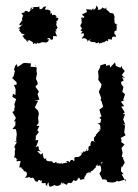

<svg xmlns="http://www.w3.org/2000/svg" viewBox="-20 -673 511 711"><path d="M348 -512C344 -514 347 -510 364 -517C372 -515 362 -518 365 -516C373 -523 378 -525 376 -521C378 -517 383 -526 380 -526C382 -532 392 -524 395 -527C394 -525 391 -543 409 -536C412 -549 396 -544 407 -552C401 -552 401 -545 405 -558C411 -561 410 -558 411 -559C415 -580 409 -567 413 -586C416 -576 413 -582 405 -587C405 -587 404 -588 403 -606C406 -611 407 -609 402 -610C410 -616 404 -617 397 -608C408 -614 402 -628 387 -624C402 -620 385 -626 385 -627C384 -633 371 -635 374 -643C369 -645 377 -644 377 -645C373 -642 365 -638 360 -646C354 -634 342 -638 338 -635C351 -638 337 -652 338 -653C333 -639 335 -638 316 -635C332 -649 325 -635 325 -635C313 -641 303 -635 299 -641C303 -626 299 -632 303 -629L283 -619C298 -608 292 -610 283 -603C289 -608 292 -610 280 -607C287 -596 273 -589 282 -598C287 -580 268 -582 284 -569C280 -565 276 -577 284 -566C283 -566 271 -558 286 -558C283 -554 274 -543 289 -551C295 -536 284 -541 284 -529C293 -535 299 -530 307 -521C302 -522 307 -534 302 -518C313 -530 322 -529 310 -522C326 -514 318 -519 328 -517C332 -521 336 -505 346 -518C343 -519 351 -508 344 -508ZM123 -512C132 -517 130 -510 130 -514C128 -518 147 -516 150 -516C138 -516 160 -511 161 -528C161 -531 152 -522 157 -532C170 -535 163 -520 176 -528C179 -543 170 -539 187 -539C176 -550 175 -542 192 -538C180 -558 186 -563 193 -553C181 -567 189 -569 188 -558C185 -566 200 -575 192 -572C186 -589 188 -575 190 -591C181 -593 195 -591 196 -606C183 -609 184 -610 191 -613C180 -617 189 -620 173 -617C173 -626 169 -628 163 -618C163 -619 176 -636 157 -636C169 -636 153 -638 151 -637C142 -639 149 -642 151 -649C134 -650 143 -637 125 -639C131 -634 125 -641 125 -651C122 -642 112 -651 103 -645C99 -639 112 -645 98 -639C89 -631 90 -642 101 -647C97 -639 87 -627 86 -628C76 -637 71 -630 72 -632C67 -623 79 -630 59 -624C74 -607 61 -616 62 -615C70 -609 56 -610 64 -595C64 -598 55 -596 60 -593C48 -583 49 -573 64 -584C48 -564 55 -576 47 -568C57 -567 54 -567 51 -560C64 -547 52 -551 72 -545C60 -539 60 -536 62 -541C73 -532 64 -534 69 -531C83 -522 76 -518 84 -519C79 -529 82 -519 92 -525C87 -521 99 -522 104 -513C97 -518 106 -504 106 -513C107 -514 124 -506 115 -516ZM124 -253 121 -263 109 -275C113 -283 117 -292 121 -300L107 -301L126 -304L119 -324L124 -334L111 -352L120 -362L118 -371L113 -381L117 -400L115 -410L116 -421L112 -431L108 -435L115 -424L93 -426L95 -438L73 -440L66 -439L50 -428L44 -425L43 -436L36 -429L32 -415L35 -410L31 -392L25 -384L41 -369L42 -360L32 -358L38 -342L37 -321L28 -326L26 -314L40 -306L33 -287L35 -279L33 -270V-263L26 -258L39 -236L31 -222L37 -225V-209L26 -195H38L41 -186L42 -175L40 -158L41 -145L35 -149C39 -150 43 -149 42 -145C33 -131 30 -130 38 -120C31 -123 40 -110 44 -121C28 -121 39 -104 33 -97C45 -98 39 -108 31 -89C39 -92 36 -88 47 -80C36 -86 44 -80 41 -76C49 -74 49 -81 57 -74C49 -61 56 -54 48 -52C58 -56 64 -50 58 -50C62 -50 68 -44 68 -39C65 -45 72 -35 75 -38C80 -33 82 -26 81 -39C74 -35 87 -27 72 -15H81C94 -22 88 -9 104 -16C98 -20 111 -4 112 0C103 -6 118 0 118 0C124 0 117 -8 128 -6C131 3 126 -7 136 -4C130 6 139 7 149 4C149 9 146 12 160 18C149 18 157 3 160 2C160 16 164 20 167 18C183 16 189 2 177 8C186 20 202 16 208 6C195 10 199 15 210 1C209 10 218 9 215 0C218 15 229 6 228 14C228 -4 248 10 237 -1C238 6 243 11 252 -6C263 0 265 -3 266 -13C269 -9 261 -2 267 -7C274 -18 269 -20 279 -6C280 -8 291 -12 297 -8C284 -10 299 -24 300 -29C299 -17 300 -30 300 -30C308 -37 312 -33 319 -35C311 -35 322 -46 318 -38C323 -40 331 -50 336 -56C333 -40 338 -55 330 -63C333 -51 330 -50 343 -68C336 -57 343 -57 356 -63C351 -69 354 -72 362 -74L350 -62L354 -54L355 -41L348 -30L352 -23L359 -9L358 -8L368 -9L376 -5L377 1L397 3L410 0L412 -4L419 -1L446 -9L445 -1L430 -28H438L428 -39L429 -59L431 -52L442 -71L434 -90L443 -86L431 -93L434 -108L430 -125L441 -138L429 -147L430 -155L427 -162L445 -172L440 -183L443 -208L433 -216L444 -211L436 -231L443 -250H434L442 -257L429 -278L440 -280L428 -296L442 -303H436L443 -324L433 -333L437 -351L430 -360L428 -369L438 -375L432 -388L444 -383L431 -395L442 -410L433 -420L430 -429L426 -422L409 -429L406 -442L388 -423L386 -433L374 -429L371 -437L352 -431L350 -422L343 -409L345 -391V-386L344 -382V-377L356 -361L354 -350L350 -343L346 -333L355 -309L352 -303L356 -298L362 -278L360 -276L348 -267L353 -249L356 -243C345 -234 351 -237 347 -237C360 -227 353 -234 353 -222C348 -212 355 -220 341 -216C351 -212 352 -211 352 -192C337 -195 339 -191 354 -195C352 -192 346 -187 335 -174C331 -173 341 -167 339 -173C334 -168 326 -169 328 -151C339 -154 322 -160 332 -147C324 -153 315 -152 317 -143C319 -148 312 -142 316 -134C306 -133 309 -125 307 -127C307 -118 310 -119 305 -114C310 -109 292 -122 303 -120C289 -102 292 -116 290 -115C290 -105 278 -105 279 -110C285 -107 285 -97 268 -91C276 -85 269 -93 277 -91C255 -92 256 -94 256 -82C251 -89 260 -91 254 -75C248 -87 238 -78 239 -74C239 -67 236 -80 225 -76C235 -65 228 -75 209 -66V-70C203 -63 201 -72 186 -67C181 -68 195 -63 188 -74C180 -67 176 -68 173 -76C173 -76 144 -72 152 -88C152 -88 140 -79 155 -89C140 -78 141 -92 139 -100C138 -96 139 -106 138 -107C129 -98 134 -98 118 -113C126 -116 134 -109 132 -111C116 -125 120 -128 125 -118C121 -135 125 -133 112 -128C119 -142 117 -137 121 -150C125 -156 112 -156 112 -150L113 -170L124 -184L118 -191L126 -207H115L123 -218L121 -237C122 -242 123 -247 124 -253Z"/></svg>

Font: Charger Distortion
Style: 1
Weight: 400
Designer: Jasper
Foundry: Cannot Into Space Fonts
Version: Version 0.98